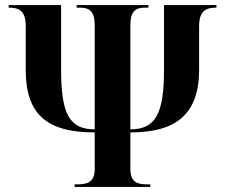

<svg xmlns="http://www.w3.org/2000/svg" viewBox="-20 -734 883 754"><path d="M273 0H570V-10H559C521 -10 492 -17 492 -71V-214C670 -214 762 -284 762 -461V-632C762 -695 793 -704 830 -704V-714H624V-459C624 -288 591 -226 492 -226V-635C492 -688 511 -704 548 -704H563V-714H281V-704H295C332 -704 352 -688 352 -635V-226C254 -226 220 -284 220 -459V-714H14V-704C51 -704 81 -695 81 -632V-461C81 -287 161 -214 352 -214V-71C352 -17 321 -10 284 -10H273Z"/></svg>

Font: Noto Serif Display ExtraCondensed ExtraBold
Style: Regular
Weight: 800
Width: 2
Designer: Monotype Design Team
Foundry: Monotype Imaging Inc.
Version: Version 2.009